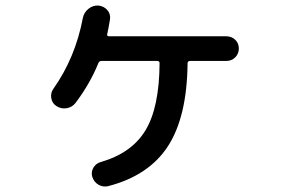

<svg xmlns="http://www.w3.org/2000/svg" viewBox="-20 -643 1040 693"><path d="M797 -512Q816 -512 829 -499.5Q842 -487 842 -468Q842 -449 829 -436Q816 -423 797 -423H666Q657 -423 657 -414Q655 -221 586 -115Q517 -9 370 29Q351 33 335 23.5Q319 14 313 -5Q308 -22 317 -37.5Q326 -53 343 -58Q455 -90 505 -172.5Q555 -255 556 -415Q556 -423 547 -423H346Q338 -423 335 -415Q305 -341 253 -272Q241 -256 221 -252.5Q201 -249 184 -260Q168 -270 165 -289Q162 -308 173 -323Q252 -435 279 -578Q283 -598 299 -611Q315 -624 335 -623Q355 -621 367.5 -606.5Q380 -592 377 -573Q371 -537 367 -520Q365 -512 374 -512Z"/></svg>

Font: Rounded Mplus 1c Medium
Style: Regular
Weight: 500
Version: Version 1.059.20150529